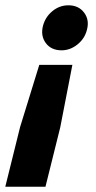

<svg xmlns="http://www.w3.org/2000/svg" viewBox="-60 -530 363 725"><path d="M213.3 -285 167.5 -49.2 111.7 175H-40L15.8 -50L88.3 -285ZM198.3 -510Q236.7 -510 257.5 -482.5Q278.3 -455 268.3 -417.5Q260 -384.2 232.5 -362.1Q205 -340 172.5 -340Q133.3 -340 112.9 -367.5Q92.5 -395 102.5 -433.3Q111.7 -466.7 138.3 -488.3Q165 -510 198.3 -510Z"/></svg>

Font: Funnel Sans Light ExtraBold
Style: Italic
Weight: 800
Italic angle: -14.036°
Version: Version 1.000